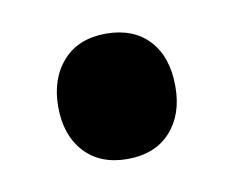

<svg xmlns="http://www.w3.org/2000/svg" viewBox="-36 -427 315 255"><g transform="rotate(-10 121.5 -299.5)"><path d="M198 -299Q198 -261 177 -238Q156 -215 119 -215Q82 -215 61 -238Q40 -261 40 -299Q40 -337 61 -360.5Q82 -384 119 -384Q156 -384 177 -361.5Q198 -339 198 -299Z"/></g></svg>

Font: Andada
Style: Bold
Weight: 700
Designer: Carolina Giovagnoli
Foundry: Carolina Giovagnoli
Version: Version 1.003